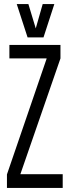

<svg xmlns="http://www.w3.org/2000/svg" viewBox="-20 -920 337 940"><path d="M14 0V-66L208 -632V-634H26V-700H276V-634L80 -68V-67H287V0ZM246 -900 193 -737H115L62 -900H119L155 -781L189 -900Z"/></svg>

Font: Georama ExtraCondensed
Style: Regular
Weight: 400
Width: 2
Designer: Jean-Baptiste Levee
Foundry: Production Type
Version: Version 1.000